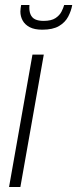

<svg xmlns="http://www.w3.org/2000/svg" viewBox="-20 -743 307 763"><path d="M16 0 109 -526H154L61 0ZM148 -625Q117 -625 98 -635Q79 -645 70 -661.5Q61 -678 61 -697Q61 -703 62 -710Q63 -717 64 -723H97Q95 -701 101 -686.5Q107 -672 120 -666Q133 -660 153 -660Q184 -660 200.5 -671Q217 -682 224.5 -697Q232 -712 235 -723H267Q263 -700 251 -677Q239 -654 214.5 -639.5Q190 -625 148 -625Z"/></svg>

Font: Archivo Condensed Thin
Style: Italic
Weight: 250
Width: 3
Italic angle: -10°
Designer: Hector Gatti
Foundry: Omnibus-Type
Version: Version 2.001